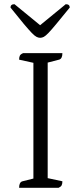

<svg xmlns="http://www.w3.org/2000/svg" viewBox="-20 -894 384 914"><path d="M71 0Q71 -27 87 -31L139 -44V-595L71 -610Q71 -622 74.5 -629Q78 -636 90 -641H277Q277 -614 261 -610L207 -596V-46L277 -31Q277 -19 273.5 -12Q270 -5 259 0ZM171 -714Q163 -714 154 -718.5Q145 -723 131 -737.5Q117 -752 93 -780.5Q69 -809 30 -858Q30 -874 49 -874L171 -774L293 -874Q312 -874 312 -858Q272 -809 248.5 -780.5Q225 -752 211 -737.5Q197 -723 188.5 -718.5Q180 -714 171 -714Z"/></svg>

Font: Petrona Light
Style: Regular
Weight: 300
Designer: Ringo R. Seeber
Foundry: Ringo R. Seeber
Version: Version 2.001; ttfautohint (v1.8.3)